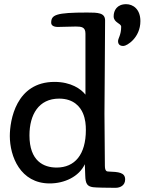

<svg xmlns="http://www.w3.org/2000/svg" viewBox="-20 -869 692 919"><path d="M524 -791C524 -760 560 -758 560 -741C560 -701 545 -686 545 -672C545 -649 565 -649 571 -649C587 -649 652 -688 652 -768C652 -826 616 -849 584 -849C540 -849 524 -819 524 -791ZM482 -76C481 -200 480 -325 480 -325C480 -358 483 -700 483 -771C483 -808 449 -809 397 -809C247 -809 225 -798 225 -760C225 -748 236 -740 257 -740C277 -740 320 -742 343 -742C371 -742 389 -739 389 -708V-416C368 -443 320 -477 241 -477C56 -477 27 -292 27 -218C27 -121 77 9 218 9C288 9 358 -23 386 -83L388 -29C389 11 398 23 425 27C438 29 496 30 533 30C556 30 579 18 579 -10C579 -44 547 -46 499 -48C491 -48 482 -50 482 -76ZM251 -67C189 -67 121 -98 121 -221C121 -320 165 -397 263 -397C335 -397 365 -355 377 -327C389 -299 391 -270 391 -247C391 -129 338 -67 251 -67Z"/></svg>

Font: Life Savers
Style: ExtraBold
Weight: 800
Designer: Pablo Impallari, Rodrigo Fuenzalida, Brenda Gallo
Foundry: Pablo Impallari, Rodrigo Fuenzalida, Brenda Gallo
Version: Version 3.000